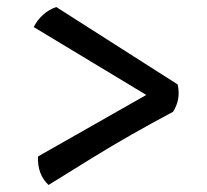

<svg xmlns="http://www.w3.org/2000/svg" viewBox="-20 -530 590 546"><path d="M118 -4Q86 -34 88 -85L396 -260L76 -453Q85 -472 102 -487.5Q119 -503 140 -510L485 -290Q495 -248 472 -212Q410 -179 355.5 -148Q301 -117 244 -82Q187 -47 118 -4Z"/></svg>

Font: Vollkorn ExtraBold
Style: Regular
Weight: 800
Designer: Friedrich Althausen
Foundry: Friedrich Althausen
Version: Version 5.000; ttfautohint (v1.8.3)